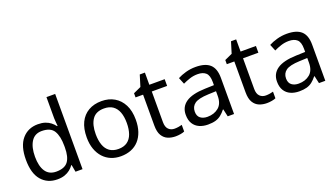

<svg xmlns="http://www.w3.org/2000/svg" viewBox="-65 -1286 3194 1823"><g transform="rotate(-20 1532.0 -375.0)"><path d="M275 10Q175 10 115 -59.5Q55 -129 55 -267Q55 -405 115.5 -475.5Q176 -546 276 -546Q318 -546 349 -535.5Q380 -525 403 -507Q426 -489 442 -467H448Q447 -480 444.5 -505.5Q442 -531 442 -546V-760H530V0H459L446 -72H442Q426 -49 403 -30.5Q380 -12 348.5 -1Q317 10 275 10ZM289 -63Q374 -63 408.5 -109.5Q443 -156 443 -250V-266Q443 -366 410 -419.5Q377 -473 288 -473Q217 -473 181.5 -416.5Q146 -360 146 -265Q146 -169 181.5 -116Q217 -63 289 -63Z M1166 -269Q1166 -202 1148.5 -150.5Q1131 -99 1098.5 -63Q1066 -27 1019.5 -8.5Q973 10 916 10Q863 10 818 -8.5Q773 -27 740 -63Q707 -99 688.5 -150.5Q670 -202 670 -269Q670 -358 700 -419.5Q730 -481 786 -513.5Q842 -546 919 -546Q992 -546 1047.5 -513.5Q1103 -481 1134.5 -419.5Q1166 -358 1166 -269ZM761 -269Q761 -206 777.5 -159.5Q794 -113 829 -88Q864 -63 918 -63Q972 -63 1007 -88Q1042 -113 1058.5 -159.5Q1075 -206 1075 -269Q1075 -333 1058 -378Q1041 -423 1006.5 -447.5Q972 -472 917 -472Q835 -472 798 -418Q761 -364 761 -269Z M1484 -62Q1504 -62 1525 -65.5Q1546 -69 1559 -73V-6Q1545 1 1519 5.5Q1493 10 1469 10Q1427 10 1391.5 -4.5Q1356 -19 1334 -55Q1312 -91 1312 -156V-468H1236V-510L1313 -545L1348 -659H1400V-536H1555V-468H1400V-158Q1400 -109 1423.5 -85.5Q1447 -62 1484 -62Z M1869 -545Q1967 -545 2014 -502Q2061 -459 2061 -365V0H1997L1980 -76H1976Q1953 -47 1928.5 -27.5Q1904 -8 1872.5 1Q1841 10 1796 10Q1748 10 1709.5 -7Q1671 -24 1649 -59.5Q1627 -95 1627 -149Q1627 -229 1690 -272.5Q1753 -316 1884 -320L1975 -323V-355Q1975 -422 1946 -448Q1917 -474 1864 -474Q1822 -474 1784 -461.5Q1746 -449 1713 -433L1686 -499Q1721 -518 1769 -531.5Q1817 -545 1869 -545ZM1895 -259Q1795 -255 1756.5 -227Q1718 -199 1718 -148Q1718 -103 1745.5 -82Q1773 -61 1816 -61Q1884 -61 1929 -98.5Q1974 -136 1974 -214V-262Z M2406 -62Q2426 -62 2447 -65.5Q2468 -69 2481 -73V-6Q2467 1 2441 5.5Q2415 10 2391 10Q2349 10 2313.5 -4.5Q2278 -19 2256 -55Q2234 -91 2234 -156V-468H2158V-510L2235 -545L2270 -659H2322V-536H2477V-468H2322V-158Q2322 -109 2345.5 -85.5Q2369 -62 2406 -62Z M2791 -545Q2889 -545 2936 -502Q2983 -459 2983 -365V0H2919L2902 -76H2898Q2875 -47 2850.5 -27.5Q2826 -8 2794.5 1Q2763 10 2718 10Q2670 10 2631.5 -7Q2593 -24 2571 -59.5Q2549 -95 2549 -149Q2549 -229 2612 -272.5Q2675 -316 2806 -320L2897 -323V-355Q2897 -422 2868 -448Q2839 -474 2786 -474Q2744 -474 2706 -461.5Q2668 -449 2635 -433L2608 -499Q2643 -518 2691 -531.5Q2739 -545 2791 -545ZM2817 -259Q2717 -255 2678.5 -227Q2640 -199 2640 -148Q2640 -103 2667.5 -82Q2695 -61 2738 -61Q2806 -61 2851 -98.5Q2896 -136 2896 -214V-262Z"/></g></svg>

Font: ltelugu25
Style: Book
Weight: 400
Designer: Jelle Bosma - Monotype Design Team
Foundry: Monotype Imaging Inc.
Version: Version 2.003